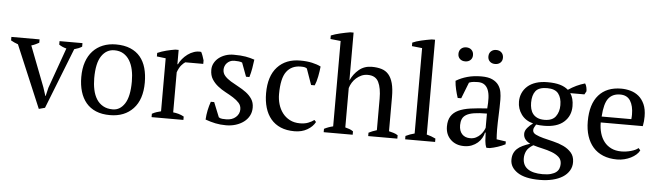

<svg xmlns="http://www.w3.org/2000/svg" viewBox="-65 -979 4866 1418"><g transform="rotate(5 2368.5 -270.0)"><path d="M238 12 43 -450Q14 -460 -10 -474V-500H199V-475Q186 -468 172.5 -461.5Q159 -455 142 -450L258 -149L278 -87H280L295 -150L402 -450Q386 -454 372.5 -460Q359 -466 347 -474V-500H517V-474Q507 -467 492.5 -461Q478 -455 460 -450L283 0Z M530 -250Q530 -313 546.5 -361.5Q563 -410 594 -443.5Q625 -477 668.5 -494.5Q712 -512 765 -512Q827 -512 872 -493Q917 -474 945.5 -439.5Q974 -405 987.5 -357Q1001 -309 1001 -250Q1001 -124 937 -56Q873 12 765 12Q705 12 661 -6.5Q617 -25 588 -59.5Q559 -94 544.5 -142.5Q530 -191 530 -250ZM626 -250Q626 -205 634.5 -165Q643 -125 661.5 -95.5Q680 -66 710 -49Q740 -32 782 -32Q836 -32 870.5 -85Q905 -138 905 -250Q905 -296 896.5 -335.5Q888 -375 870 -404.5Q852 -434 824 -451Q796 -468 757 -468Q698 -468 662 -415Q626 -362 626 -250Z M1286 -425Q1275 -419 1258.5 -400.5Q1242 -382 1229 -346V-49Q1249 -47 1269 -41.5Q1289 -36 1309 -25V0H1073V-25Q1091 -35 1107 -40Q1123 -45 1139 -49V-442L1073 -450V-476Q1105 -490 1139 -498.5Q1173 -507 1204 -512H1229V-406H1233Q1242 -426 1258.5 -446Q1275 -466 1296.5 -482Q1318 -498 1343.5 -506.5Q1369 -515 1396 -512Q1403 -499 1408.5 -483.5Q1414 -468 1419 -451V-425Z M1721 -114Q1721 -142 1703.5 -161.5Q1686 -181 1659 -198Q1632 -215 1601.5 -231Q1571 -247 1544 -268.5Q1517 -290 1499.5 -318Q1482 -346 1482 -387Q1482 -414 1494.5 -437Q1507 -460 1528 -476.5Q1549 -493 1577 -502.5Q1605 -512 1637 -512Q1691 -512 1725.5 -506Q1760 -500 1792 -489Q1788 -457 1782.5 -424.5Q1777 -392 1767 -358H1742L1704 -460Q1692 -465 1677 -466.5Q1662 -468 1646 -468Q1628 -468 1614.5 -461.5Q1601 -455 1591.5 -445Q1582 -435 1577 -422Q1572 -409 1572 -396Q1572 -369 1589.5 -349.5Q1607 -330 1634 -313.5Q1661 -297 1691.5 -281Q1722 -265 1749 -245Q1776 -225 1793.5 -198.5Q1811 -172 1811 -135Q1811 -101 1796.5 -74Q1782 -47 1756.5 -28Q1731 -9 1697.5 1.5Q1664 12 1626 12Q1583 12 1547 4.5Q1511 -3 1472 -17Q1474 -53 1481 -86.5Q1488 -120 1499 -151H1524L1568 -42Q1579 -34 1594.5 -33Q1610 -32 1623 -32Q1667 -32 1694 -56Q1721 -80 1721 -114Z M2286 -70Q2268 -35 2227.5 -11.5Q2187 12 2133 12Q2074 12 2030.5 -6.5Q1987 -25 1958 -59.5Q1929 -94 1914.5 -142.5Q1900 -191 1900 -250Q1900 -377 1962 -444.5Q2024 -512 2131 -512Q2180 -512 2218.5 -503.5Q2257 -495 2284 -481Q2281 -448 2273 -407Q2265 -366 2253 -339H2226L2184 -458Q2177 -463 2168 -465.5Q2159 -468 2138 -468Q2070 -468 2033 -418.5Q1996 -369 1996 -251Q1996 -213 2006.5 -177Q2017 -141 2038.5 -112.5Q2060 -84 2092.5 -67Q2125 -50 2168 -50Q2203 -50 2229 -60Q2255 -70 2273 -84Z M2895 0H2679V-25Q2703 -38 2739 -49V-283Q2739 -361 2717 -405.5Q2695 -450 2637 -450Q2611 -450 2590 -440.5Q2569 -431 2552 -416Q2535 -401 2523 -381.5Q2511 -362 2505 -341V-49Q2521 -45 2535.5 -40Q2550 -35 2564 -25V0H2349V-25Q2380 -41 2415 -49V-682L2339 -690V-716Q2368 -728 2406.5 -737Q2445 -746 2480 -752H2505V-399H2506Q2527 -446 2566.5 -479Q2606 -512 2662 -512Q2702 -512 2733.5 -502.5Q2765 -493 2786 -469Q2807 -445 2818 -404.5Q2829 -364 2829 -302V-49Q2846 -45 2863 -40Q2880 -35 2895 -25Z M3175 0H2953V-25Q2986 -41 3019 -49V-682L2943 -690V-716Q2969 -728 3008 -737Q3047 -746 3084 -752H3109V-49Q3142 -41 3175 -25Z M3252 0ZM3623 -131Q3623 -109 3624 -93Q3625 -77 3626 -59L3695 -49V-28Q3670 -15 3639.5 -5Q3609 5 3581 10H3556Q3546 -13 3544 -40.5Q3542 -68 3541 -101H3536Q3532 -81 3520.5 -60.5Q3509 -40 3490.5 -24Q3472 -8 3447 2Q3422 12 3390 12Q3329 12 3290.5 -25Q3252 -62 3252 -122Q3252 -168 3270.5 -197.5Q3289 -227 3325 -244Q3361 -261 3414 -268.5Q3467 -276 3537 -280Q3541 -323 3539.5 -357.5Q3538 -392 3528.5 -416.5Q3519 -441 3500.5 -454.5Q3482 -468 3452 -468Q3438 -468 3420.5 -466.5Q3403 -465 3386 -458L3339 -338H3313Q3303 -368 3295.5 -400Q3288 -432 3286 -463Q3324 -486 3370.5 -499Q3417 -512 3474 -512Q3525 -512 3555.5 -497.5Q3586 -483 3602 -460Q3618 -437 3623 -409Q3628 -381 3628 -353Q3628 -293 3625.5 -237.5Q3623 -182 3623 -131ZM3430 -50Q3455 -50 3474 -60Q3493 -70 3506 -84Q3519 -98 3527 -112.5Q3535 -127 3538 -137V-242Q3480 -242 3443 -236Q3406 -230 3385 -217Q3364 -204 3356 -184.5Q3348 -165 3348 -140Q3348 -97 3370 -73.5Q3392 -50 3430 -50ZM3290 -663Q3290 -687 3305 -701.5Q3320 -716 3344 -716Q3368 -716 3383 -701.5Q3398 -687 3398 -663Q3398 -640 3383 -626Q3368 -612 3344 -612Q3320 -612 3305 -626Q3290 -640 3290 -663ZM3512 -663Q3512 -687 3527 -701.5Q3542 -716 3566 -716Q3590 -716 3605 -701.5Q3620 -687 3620 -663Q3620 -640 3605 -626Q3590 -612 3566 -612Q3542 -612 3527 -626Q3512 -640 3512 -663Z M3965 -512Q4019 -512 4056 -501.5Q4093 -491 4118 -469Q4177 -509 4241 -527Q4249 -516 4252.5 -500Q4256 -484 4256 -470L4243 -446H4138Q4163 -410 4163 -351Q4163 -279 4112.5 -234Q4062 -189 3965 -189Q3946 -189 3934 -190Q3922 -191 3907 -193Q3902 -184 3895.5 -173Q3889 -162 3889 -150Q3889 -130 3912 -118.5Q3935 -107 3969.5 -98Q4004 -89 4044.5 -79.5Q4085 -70 4120 -53.5Q4155 -37 4178.5 -10.5Q4202 16 4203 58Q4204 94 4186.5 123Q4169 152 4138 171.5Q4107 191 4063.5 201.5Q4020 212 3968 212Q3859 212 3803.5 175Q3748 138 3748 82Q3748 55 3756.5 35Q3765 15 3781 0Q3797 -15 3821 -26.5Q3845 -38 3876 -48Q3854 -58 3839.5 -75.5Q3825 -93 3825 -118Q3825 -141 3844.5 -163.5Q3864 -186 3884 -199Q3827 -214 3796.5 -256Q3766 -298 3766 -351Q3766 -385 3779 -414.5Q3792 -444 3817 -466Q3842 -488 3879 -500Q3916 -512 3965 -512ZM4113 81Q4113 49 4091.5 30Q4070 11 4038 -1Q4006 -13 3969 -21Q3932 -29 3900 -39Q3862 -16 3850 9.5Q3838 35 3838 62Q3838 115 3876 141.5Q3914 168 3986 168Q4023 168 4047.5 161Q4072 154 4086.5 142.5Q4101 131 4107 115Q4113 99 4113 81ZM3856 -351Q3856 -327 3861.5 -305.5Q3867 -284 3879.5 -268Q3892 -252 3913 -242.5Q3934 -233 3965 -233Q4023 -233 4048 -267Q4073 -301 4073 -351Q4073 -405 4048.5 -436.5Q4024 -468 3965 -468Q3904 -468 3880 -437.5Q3856 -407 3856 -351Z M4690 -70Q4682 -53 4665 -38Q4648 -23 4626 -12Q4604 -1 4578 5.5Q4552 12 4525 12Q4466 12 4421 -6.5Q4376 -25 4346 -59.5Q4316 -94 4300.5 -142Q4285 -190 4285 -250Q4285 -378 4344 -445Q4403 -512 4511 -512Q4546 -512 4580 -502.5Q4614 -493 4640.5 -471Q4667 -449 4683.5 -412.5Q4700 -376 4700 -322Q4700 -305 4698.5 -287.5Q4697 -270 4693 -250H4381Q4381 -208 4391.5 -171.5Q4402 -135 4423 -108Q4444 -81 4476 -65.5Q4508 -50 4551 -50Q4586 -50 4622 -60Q4658 -70 4676 -86ZM4507 -468Q4450 -468 4420 -429.5Q4390 -391 4384 -294H4604Q4605 -303 4605.5 -311.5Q4606 -320 4606 -328Q4606 -392 4582 -430Q4558 -468 4507 -468Z"/></g></svg>

Font: PT Serif
Style: Regular
Weight: 400
Designer: A.Korolkova, O.Umpeleva, V.Yefimov
Foundry: ParaType Ltd
Version: Version 1.000W OFL; ttfautohint (v1.6)